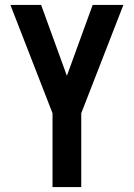

<svg xmlns="http://www.w3.org/2000/svg" viewBox="-20 -755 540 775"><path d="M192 0H308V-298L478 -735H354L250 -449L146 -735H22L192 -298Z"/></svg>

Font: Iosevka SS09
Style: Bold
Weight: 700
Monospace: yes
Designer: Belleve Invis
Foundry: Belleve Invis
Version: Version 5.2.1; ttfautohint (v1.8.3)